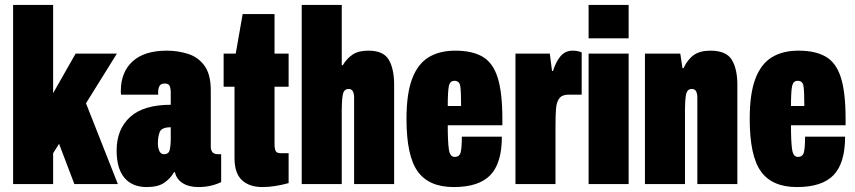

<svg xmlns="http://www.w3.org/2000/svg" viewBox="-20 -745 3462 777"><path d="M33 0V-725H195V-368L286 -528H453L328 -327L457 0H281L219 -163L195 -125V0Z M574 12Q515 12 483.5 -25.5Q452 -63 452 -136Q452 -222 506.5 -271.5Q561 -321 671 -321V-368Q671 -388 666.5 -397.5Q662 -407 647 -407Q631 -407 625.5 -397Q620 -387 620 -372V-362H470Q469 -366 469 -369.5Q469 -373 469 -377Q469 -453 516.5 -496.5Q564 -540 655 -540Q700 -540 741 -527Q782 -514 807.5 -479Q833 -444 833 -379V-151Q833 -138 839.5 -129.5Q846 -121 862 -121H875V-8Q833 12 783 12Q744 12 719 -4Q694 -20 688 -48H684Q671 -24 645.5 -6Q620 12 574 12ZM644 -121Q663 -121 667 -139Q671 -157 671 -179V-230Q634 -230 626.5 -211Q619 -192 619 -166Q619 -146 625 -133.5Q631 -121 644 -121Z M1042 12Q989 12 959 -16Q929 -44 929 -106V-394H885V-528H934L962 -688H1091V-528H1148V-394H1091V-162Q1091 -143 1095.5 -134Q1100 -125 1116 -125H1148V-4Q1090 12 1042 12Z M1201 0V-725H1363V-481H1367Q1384 -509 1407.5 -524.5Q1431 -540 1471 -540Q1532 -540 1553.5 -503Q1575 -466 1575 -402V0H1413V-350Q1413 -366 1408 -375.5Q1403 -385 1391 -385Q1371 -385 1367 -360.5Q1363 -336 1363 -302V0Z M1816 12Q1716 12 1670.5 -51Q1625 -114 1625 -264Q1625 -366 1648 -426.5Q1671 -487 1715 -513.5Q1759 -540 1822 -540Q1891 -540 1933 -515.5Q1975 -491 1994 -431Q2013 -371 2013 -264V-238H1792Q1792 -171 1796.5 -140.5Q1801 -110 1820 -110Q1840 -110 1844.5 -129.5Q1849 -149 1849 -192H2011Q2011 -85 1964.5 -36.5Q1918 12 1816 12ZM1792 -316H1846Q1846 -377 1842.5 -397.5Q1839 -418 1819 -418Q1801 -418 1796.5 -396.5Q1792 -375 1792 -316Z M2066 0V-528H2205L2214 -458H2218Q2229 -494 2248 -517Q2267 -540 2298 -540Q2306 -540 2315.5 -538.5Q2325 -537 2334 -533V-362H2281Q2255 -362 2243.5 -347Q2232 -332 2230 -303.5Q2228 -275 2228 -235V0Z M2362 -590V-725H2524V-590ZM2362 0V-528H2524V0Z M2590 0V-528H2733L2742 -469H2746Q2763 -505 2788 -522.5Q2813 -540 2855 -540Q2919 -540 2941.5 -503Q2964 -466 2964 -402V0H2802V-350Q2802 -366 2797 -375.5Q2792 -385 2780 -385Q2760 -385 2756 -360.5Q2752 -336 2752 -302V0Z M3205 12Q3105 12 3059.5 -51Q3014 -114 3014 -264Q3014 -366 3037 -426.5Q3060 -487 3104 -513.5Q3148 -540 3211 -540Q3280 -540 3322 -515.5Q3364 -491 3383 -431Q3402 -371 3402 -264V-238H3181Q3181 -171 3185.5 -140.5Q3190 -110 3209 -110Q3229 -110 3233.5 -129.5Q3238 -149 3238 -192H3400Q3400 -85 3353.5 -36.5Q3307 12 3205 12ZM3181 -316H3235Q3235 -377 3231.5 -397.5Q3228 -418 3208 -418Q3190 -418 3185.5 -396.5Q3181 -375 3181 -316Z"/></svg>

Font: Archivo ExtraCondensed Black
Style: Regular
Weight: 900
Width: 2
Designer: Hector Gatti
Foundry: Omnibus-Type
Version: Version 2.001; ttfautohint (v1.8.3)